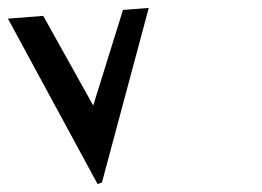

<svg xmlns="http://www.w3.org/2000/svg" viewBox="-27 -575 661 484"><path d="M-7 -528 219 -111 230 -115 348 -555 283 -550 208 -309 82 -535Z"/></svg>

Font: Charger Slice
Style: Regular
Weight: 400
Designer: Jasper
Foundry: Cannot Into Space Fonts
Version: Version 1.1